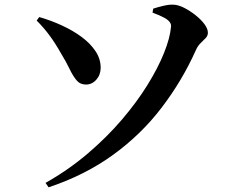

<svg xmlns="http://www.w3.org/2000/svg" viewBox="-20 -760 1040 822"><path d="M175 23Q274 -33 356 -103Q438 -173 502 -248Q566 -323 611.5 -396.5Q657 -470 682.5 -534Q708 -598 712 -644Q714 -655 707 -665Q700 -675 682.5 -684.5Q665 -694 633 -706L636 -723Q654 -729 679 -735Q704 -741 723 -740Q744 -739 768.5 -726.5Q793 -714 816.5 -695.5Q840 -677 855 -657Q870 -637 870 -620Q870 -607 860.5 -597Q851 -587 838.5 -575Q826 -563 818 -544Q759 -413 671.5 -298.5Q584 -184 464 -97Q344 -10 188 42ZM348 -398Q323 -398 307.5 -416.5Q292 -435 277.5 -465.5Q263 -496 242 -530Q218 -573 193 -607Q168 -641 137 -672L148 -687Q197 -673 244 -651.5Q291 -630 328.5 -602.5Q366 -575 388.5 -541.5Q411 -508 411 -470Q411 -440 392.5 -419Q374 -398 348 -398Z"/></svg>

Font: Noto Serif HK ExtraLight
Style: Bold
Weight: 700
Version: Version 2.002-H1;hotconv 1.1.0;makeotfexe 2.6.0